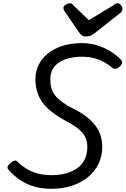

<svg xmlns="http://www.w3.org/2000/svg" viewBox="-20 -1159 784 1198"><path d="M300 19Q251 19 211 9.5Q171 0 138.5 -16.5Q106 -33 80 -54.5Q54 -76 33 -100Q23 -112 29 -122.5Q35 -133 45 -142Q59 -153 69.5 -156.5Q80 -160 90 -149Q112 -127 142 -108Q172 -89 211.5 -77.5Q251 -66 300 -66Q348 -66 389 -76.5Q430 -87 460.5 -108.5Q491 -130 508 -163.5Q525 -197 525 -243Q525 -270 516.5 -292.5Q508 -315 491 -334Q474 -353 449 -370Q424 -387 390 -405Q358 -422 329.5 -441.5Q301 -461 277.5 -483Q254 -505 237 -531.5Q220 -558 210.5 -591Q201 -624 201 -664Q201 -713 221 -754Q241 -795 279 -825.5Q317 -856 370.5 -873Q424 -890 491 -890Q543 -890 588.5 -875.5Q634 -861 671 -837.5Q708 -814 733 -788Q744 -778 741.5 -766.5Q739 -755 726 -743Q715 -732 702.5 -730Q690 -728 681 -736Q660 -754 633 -769.5Q606 -785 571 -795Q536 -805 491 -805Q448 -805 411.5 -796Q375 -787 349 -770Q323 -753 308.5 -726.5Q294 -700 294 -664Q294 -634 301 -609Q308 -584 324.5 -563Q341 -542 369 -521.5Q397 -501 439 -480Q486 -457 520 -430.5Q554 -404 575.5 -375Q597 -346 607.5 -313Q618 -280 618 -243Q618 -184 594.5 -136Q571 -88 528 -53Q485 -18 427 0.5Q369 19 300 19ZM713 -1139Q725 -1139 734.5 -1127Q744 -1115 744 -1104Q744 -1094 741 -1089Q738 -1084 733 -1080L573 -954Q558 -942 544.5 -936.5Q531 -931 515 -931Q502 -931 491.5 -938Q481 -945 473 -958L383 -1088Q378 -1096 377 -1101Q376 -1106 376 -1110Q376 -1122 391 -1130.5Q406 -1139 415 -1139Q426 -1139 430.5 -1134Q435 -1129 441 -1123L534 -1033L684 -1124Q691 -1128 697.5 -1133.5Q704 -1139 713 -1139Z"/></svg>

Font: Playwrite DK Loopet
Style: Regular
Weight: 400
Designer: Veronika Burian, José Scaglione
Foundry: TypeTogether
Version: Version 1.002